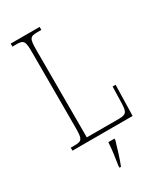

<svg xmlns="http://www.w3.org/2000/svg" viewBox="-228 -801 946 1109"><g transform="rotate(-30 244.5 -246.5)"><path d="M40 0H441L446 -205H426L423 -94C421 -39 415 -25 363 -25H150V-606C150 -683 156 -694 206 -694H233V-714H40V-694H66C116 -694 122 -683 122 -606V-108C122 -31 116 -20 66 -20H40ZM226 208V221H236C253 181 272 113 285 71V61H244C241 111 234 159 226 208Z"/></g></svg>

Font: Noto Serif Georgian Condensed Thin
Style: Regular
Weight: 100
Width: 3
Designer: Monotype Design Team, Akaki Razmadze
Foundry: Google LLC
Version: Version 2.003